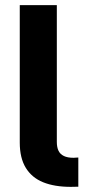

<svg xmlns="http://www.w3.org/2000/svg" viewBox="-20 -727 353 747"><path d="M265.8 -113.1Q271.4 -113.1 284.7 -114.2V-0.6Q273.2 0 255.5 0Q191.9 0 147.8 -17.9Q103.8 -35.7 80.3 -74.1Q56.9 -112.4 56.9 -172.2V-707H201.1V-175Q201.1 -154.2 207.5 -140.7Q214 -127.1 228.4 -120.1Q242.9 -113.1 265.8 -113.1Z"/></svg>

Font: WEMIX Pretendard Variable
Style: Regular
Weight: 400
Designer: Base glyphs from Inter by Rasmus Andersson; Hangeul glyphs from Noto Sans CJK(Source Han Sans) by Jang Soo-young and Kan
Foundry: Kil Hyung-jin
Version: Version 1.000;Glyphs 3.2 (3208)